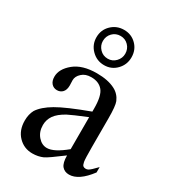

<svg xmlns="http://www.w3.org/2000/svg" viewBox="-181 -826 830 930"><g transform="rotate(30 233.5 -361.5)"><path d="M236 -732Q277 -732 305 -704Q333 -676 333 -634Q333 -593 305 -564Q277 -535 236 -535Q195 -535 166 -564Q137 -593 137 -634Q137 -676 166 -704Q195 -732 236 -732ZM236 -698Q209 -698 191 -679.5Q173 -661 173 -634Q173 -609 191 -590Q209 -571 236 -571Q262 -571 280 -590Q298 -609 298 -634Q298 -661 280 -679.5Q262 -698 236 -698ZM300 -67Q227 -12 208 -3Q181 9 149 9Q102 9 70 -24Q38 -57 38 -111Q38 -146 52 -172Q74 -206 126 -236.5Q178 -267 300 -312V-330Q300 -401 277.5 -427.5Q255 -454 213 -454Q180 -454 161 -436Q141 -418 141 -396L142 -367Q142 -342 130 -329Q118 -316 99 -316Q80 -316 68 -329.5Q56 -343 56 -367Q56 -410 101 -447Q146 -484 227 -484Q290 -484 330 -463Q361 -447 375 -414Q384 -392 384 -323V-163Q384 -96 387 -80.5Q390 -65 395.5 -60.5Q401 -56 410 -56Q417 -56 423 -59Q435 -65 465 -97V-67Q408 9 354 9Q329 9 314.5 -8Q300 -25 300 -67ZM300 -102V-281Q222 -249 199 -237Q159 -215 142 -190.5Q125 -166 125 -136Q125 -99 146.5 -74Q168 -49 197 -49Q236 -49 300 -102Z"/></g></svg>

Font: MM Ethnic
Style: Regular
Weight: 400
Designer: Khon Soe Zaw Thu
Version: Version 1.00 July 18, 2016, initial release